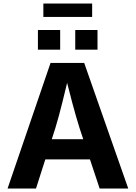

<svg xmlns="http://www.w3.org/2000/svg" viewBox="-20 -1092 787 1112"><path d="M23.8 0 272.7 -727.5H467.6L722.8 0H557.1L440.5 -351Q419.3 -418.9 397.7 -499.9Q376.1 -580.8 352.2 -676.2H384.5Q361.3 -580.3 341.1 -499Q320.9 -417.6 300.8 -351L188.4 0ZM179.3 -168.8V-285.8H567.3V-168.8ZM513.7 -1071.6V-993.8H231.1V-1071.6ZM199.6 -804.5V-918.1H328.5V-804.5ZM415.8 -804.5V-918.1H544.7V-804.5Z"/></svg>

Font: Atlassian Sans
Style: Regular
Weight: 400
Designer: Rasmus Andersson
Foundry: Modifications by Atlassian Pty Ltd, manufactured by rsms
Version: Version 4.001;git-9221beed3